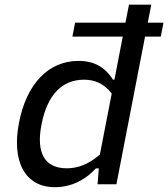

<svg xmlns="http://www.w3.org/2000/svg" viewBox="-20 -785 716 818"><path d="M61 -262.5C29 -99 85 12.5 214 12.5C287.5 12.5 347 -22 388.5 -67.5H401L395.5 0H476L598 -629H665L676.5 -688.5H609.5L624.5 -765H529.5L514.5 -688.5H300L288.5 -629H503L467.5 -445.5H461.5C432 -491 390.5 -525.5 314.5 -525.5C187.5 -525.5 93.5 -429.5 61 -262.5ZM157 -255.5C182 -383.5 246.5 -445.5 338 -445.5C383 -445.5 422.5 -429.5 456 -386.5L405.5 -126.5C355.5 -83.5 310 -68 265 -68C171.5 -68 132.5 -131.5 157 -255.5Z"/></svg>

Font: Monaspace Neon
Style: Italic
Weight: 400
Italic angle: -11°
Designer: Riley Cran & the Lettermatic Team
Foundry: Lettermatic
Version: Version 1.200 (Monaspace Neon)